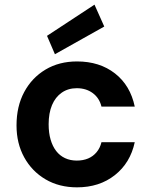

<svg xmlns="http://www.w3.org/2000/svg" viewBox="-20 -793 650 825"><path d="M311 12Q234 12 175.5 -22.5Q117 -57 84 -117Q51 -177 51 -254Q51 -336 84 -397.5Q117 -459 175.5 -494Q234 -529 311 -529Q408 -529 474 -477.5Q540 -426 559 -335H416Q407 -372 378.5 -393Q350 -414 310 -414Q273 -414 245.5 -395Q218 -376 203.5 -341.5Q189 -307 189 -259Q189 -222 197.5 -193Q206 -164 221.5 -144Q237 -124 259.5 -113.5Q282 -103 310 -103Q337 -103 358.5 -112Q380 -121 395 -139Q410 -157 416 -182H559Q540 -93 473.5 -40.5Q407 12 311 12ZM216 -560 182 -639 386 -773 428 -679Z"/></svg>

Font: DM Sans 11pt
Style: Bold
Weight: 700
Version: Version 4.004;gftools[0.9.30]